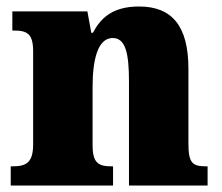

<svg xmlns="http://www.w3.org/2000/svg" viewBox="-20 -571 682 591"><path d="M13 0H328V-59H324C283 -59 265 -69 265 -124V-303C265 -382 279 -454 327 -454C367 -454 377 -405 377 -320V0H619V-59H615C573 -59 560 -68 560 -129V-359C560 -493 508 -551 408 -551C325 -551 289 -514 266 -470H261L249 -536H18V-477H22C63 -477 82 -468 82 -413V-127C82 -68 59 -59 17 -59H13Z"/></svg>

Font: Noto Serif Sinhala SemiCondensed Black
Style: Regular
Weight: 900
Width: 4
Designer: Jelle Bosma - Monotype Design Team
Foundry: Monotype Imaging Inc.
Version: Version 2.007